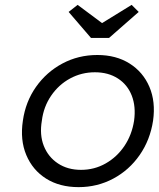

<svg xmlns="http://www.w3.org/2000/svg" viewBox="-20 -759 652 789"><path d="M303 10Q225 10 169.5 -25Q114 -60 88 -122Q62 -184 74 -263Q85 -341 128 -402Q171 -463 236.5 -498Q302 -533 380 -533Q457 -533 512.5 -498Q568 -463 594 -402Q620 -341 609 -263Q597 -184 554 -122Q511 -60 445.5 -25Q380 10 303 10ZM313 -61Q368 -61 414.5 -87.5Q461 -114 491.5 -159.5Q522 -205 531 -263Q539 -321 521.5 -366Q504 -411 464.5 -436.5Q425 -462 370 -462Q315 -462 268 -436.5Q221 -411 190 -365.5Q159 -320 152 -263Q142 -205 160 -159.5Q178 -114 218 -87.5Q258 -61 313 -61ZM354 -603 262 -710 299 -739 413 -654H383L521 -739L550 -710L428 -603Z"/></svg>

Font: Lexend Light
Style: Italic
Weight: 300
Italic angle: -8.13011°
Designer: Bonnie Shaver-Troup, Thomas Jockin
Foundry: Lexend
Version: Version 1.007